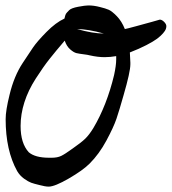

<svg xmlns="http://www.w3.org/2000/svg" viewBox="-20 -696 639 714"><path d="M574.2 -623Q582 -623 590.3 -614.7Q598.6 -606.4 598.6 -598.6Q598.6 -593.8 596.7 -587.9Q594.7 -582 586.4 -572.3Q578.1 -562.5 564.5 -552.2Q550.8 -542 524.4 -528.3Q498 -514.6 462.9 -501Q462.9 -494.1 463.9 -481.4Q464.8 -468.8 464.8 -462.9V-457Q464.8 -428.7 439.5 -341.8Q423.8 -286.1 413.1 -254.4Q402.3 -222.7 375.5 -172.9Q348.6 -123 313.5 -87.9Q288.1 -62.5 235.8 -32.2Q183.6 -2 161.1 -2Q148.4 -2 127 -7.8Q106.4 -12.7 95.7 -16.6Q85 -20.5 69.3 -31.7Q53.7 -43 43.9 -59.6Q1 -136.7 1 -252.9Q1 -285.2 15.6 -343.8Q32.2 -413.1 64.5 -461.9Q86.9 -496.1 102.5 -519Q118.2 -542 152.8 -577.1Q187.5 -612.3 219.7 -627Q222.7 -640.6 225.1 -644.5Q227.5 -648.4 237.3 -658.2Q245.1 -666 271 -670.9Q296.9 -675.8 308.6 -675.8Q329.1 -675.8 351.6 -669.9Q372.1 -665 384.3 -659.7Q396.5 -654.3 414.6 -635.7Q432.6 -617.2 444.3 -587.9Q454.1 -589.8 486.3 -598.6Q518.6 -607.4 546.9 -615.2ZM366.2 -571.3Q306.6 -587.9 266.6 -587.9Q325.2 -571.3 366.2 -571.3ZM220.7 -544.9Q186.5 -504.9 164.1 -476.6Q141.6 -448.2 113.3 -404.3Q85 -360.4 70.8 -315.9Q56.6 -271.5 56.6 -227.5Q56.6 -163.1 86.9 -129.9Q110.4 -109.4 163.1 -109.4H171.9Q193.4 -109.4 207.5 -116.2Q221.7 -123 250 -143.6Q282.2 -166 296.9 -180.2Q311.5 -194.3 327.1 -219.7Q377 -303.7 404.3 -417Q412.1 -453.1 412.1 -474.6V-487.3Q389.6 -483.4 369.1 -483.4Q343.8 -483.4 313.5 -490.2Q306.6 -492.2 291 -494.1Q274.4 -496.1 264.2 -498.5Q253.9 -501 240.7 -512.7Q227.5 -524.4 220.7 -544.9Z"/></svg>

Font: Shelly2023
Style: Regular
Weight: 400
Version: Version 0.2